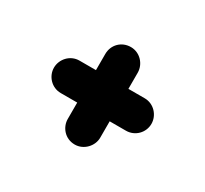

<svg xmlns="http://www.w3.org/2000/svg" viewBox="-77 -461 553 518"><g transform="rotate(30 200.0 -202.0)"><path d="M149.4 -278.8V-253.4H98.1C69.3 -253.4 47.9 -229 47.9 -202.6C47.9 -175.8 69.8 -152.3 98.1 -152.3H149.4V-101.1C149.4 -76.7 168.5 -50.8 200.2 -50.8C228 -50.8 250.5 -75.2 250.5 -101.1V-152.3H301.3C329.1 -152.3 351.6 -174.8 351.6 -202.6C351.6 -229 330.1 -253.4 301.3 -253.4H250.5V-303.7C250.5 -330.1 229 -354.5 200.2 -354.5C171.4 -354.5 149.4 -332.5 149.4 -303.7Z"/></g></svg>

Font: LOB TGL 0-17
Style: Regular
Weight: 400
Designer: Peter Wiegel + adaptations and expanded glyphset by Studio LOB
Foundry: Peter Wiegel + adaptations and expanded glyphset by Studio LOB
Version: Version 1.003;Glyphs 3.1.2 (3151)